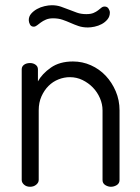

<svg xmlns="http://www.w3.org/2000/svg" viewBox="-20 -714 536 734"><path d="M183 -644Q167 -644 155.5 -639Q144 -634 136 -628Q128 -622 121.5 -617Q115 -612 109 -612Q99 -612 94.5 -620.5Q90 -629 90 -637Q90 -651 99 -661.5Q108 -672 121.5 -679.5Q135 -687 150.5 -690.5Q166 -694 178 -694Q197 -694 213 -688.5Q229 -683 244 -677Q259 -671 274.5 -665.5Q290 -660 310 -660Q327 -660 337.5 -664.5Q348 -669 355 -674.5Q362 -680 367.5 -684.5Q373 -689 380 -689Q390 -689 395 -681Q400 -673 400 -666Q400 -651 391 -640Q382 -629 369 -622Q356 -615 341.5 -612Q327 -609 316 -609Q296 -609 280 -614.5Q264 -620 249.5 -626.5Q235 -633 219 -638.5Q203 -644 183 -644ZM128 -26Q128 -16 118.5 -8Q109 0 95 0Q81 0 72 -8Q63 -16 63 -26V-449Q63 -460 72 -466.5Q81 -473 95 -473Q107 -473 116 -466.5Q125 -460 125 -449V-403Q141 -432 174.5 -455.5Q208 -479 259 -479Q295 -479 327.5 -464.5Q360 -450 384 -424.5Q408 -399 422.5 -365Q437 -331 437 -292V-26Q437 -13 426.5 -6.5Q416 0 404 0Q393 0 382.5 -6.5Q372 -13 372 -26V-292Q372 -316 362 -339Q352 -362 335 -379.5Q318 -397 295.5 -408Q273 -419 247 -419Q225 -419 203.5 -410.5Q182 -402 165.5 -385.5Q149 -369 138.5 -345.5Q128 -322 128 -292Z"/></svg>

Font: Dosis
Style: Book
Weight: 400
Designer: EdgarTolentino, PabloImpallari, IginoMarini
Foundry: EdgarTolentino, PabloImpallari, IginoMarini
Version: Version 1.007